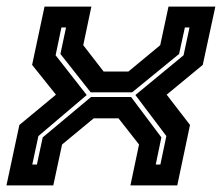

<svg xmlns="http://www.w3.org/2000/svg" viewBox="-22 -560 671 580"><path d="M-2.5 0 36.5 -182.5 147 -274 75 -364 112.5 -540H254L229.5 -423.5L291 -344H366L462 -423.5L487 -540H628.5L590.5 -364L481.5 -274L552 -182.5L513.5 0H372L398 -123.5L336 -202.5H261L165.5 -123.5L139 0ZM75.5 -63H89.5L107 -145L253 -267H374L465.5 -145L448.5 -63H462.5L480.5 -149L387 -273L532.5 -393L550.5 -477H536.5L519 -397L377 -281H252L160.5 -397L177.5 -477H163.5L146 -393L240 -273L94 -149Z"/></svg>

Font: Tourney Thin
Style: Italic
Weight: 100
Italic angle: -12°
Designer: Tyler Finck
Foundry: Etcetera Type Co
Version: Version 1.015